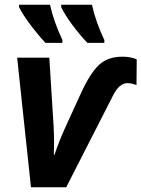

<svg xmlns="http://www.w3.org/2000/svg" viewBox="-20 -786 594 806"><path d="M52 -544H187L205 -257Q207 -219 207 -190L206 -137H209Q228 -194 255 -253L320 -395Q358 -478 395 -513Q432 -548 494 -548Q529 -548 554 -537L553 -429Q532 -437 515 -437Q481 -437 455 -386L258 0H110ZM60 -756V-766H190Q206 -694 242 -618V-606H171Q140 -639 108 -681.5Q76 -724 60 -756ZM237 -756V-766H366Q382 -694 418 -618V-606H347Q316 -638 284 -681Q252 -724 237 -756Z"/></svg>

Font: Noto Sans Display
Style: Bold Italic
Weight: 700
Italic angle: -12°
Designer: Monotype Design team
Foundry: Monotype Imaging Inc.
Version: Version 1.000